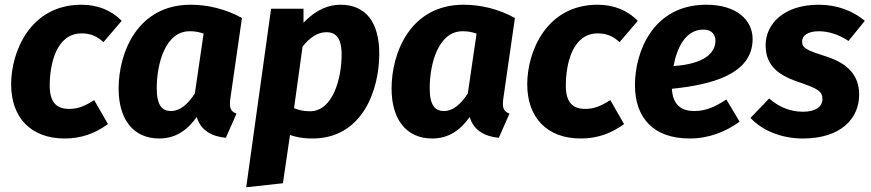

<svg xmlns="http://www.w3.org/2000/svg" viewBox="-20 -568 3681 811"><path d="M324 -548C108 -548 27 -350 27 -212C27 -72 110 17 253 17C324 17 383 -5 436 -44L378 -145C339 -121 311 -108 273 -108C223 -108 190 -131 190 -206C190 -296 217 -427 325 -427C359 -427 388 -417 417 -390L494 -480C450 -525 392 -548 324 -548Z M785 -548C561 -548 481 -346 481 -194C481 -66 541 17 653 17C724 17 774 -21 811 -74C827 -17 876 9 934 14L979 -88C950 -99 949 -117 953 -152L1002 -492C933 -530 858 -548 785 -548ZM781 -436C804 -436 820 -433 840 -426L803 -173C773 -127 740 -99 702 -99C667 -99 642 -120 642 -195C642 -298 678 -436 781 -436Z M1020 223 1175 206 1205 2C1227 10 1256 17 1300 17C1511 17 1582 -188 1582 -341C1582 -473 1526 -548 1418 -548C1370 -548 1316 -529 1262 -472V-531H1125ZM1289 -98C1262 -98 1242 -103 1222 -111L1258 -371C1288 -409 1321 -432 1359 -432C1395 -432 1423 -412 1423 -338C1423 -238 1387 -98 1289 -98Z M1938 -548C1714 -548 1634 -346 1634 -194C1634 -66 1694 17 1806 17C1877 17 1927 -21 1964 -74C1980 -17 2029 9 2087 14L2132 -88C2103 -99 2102 -117 2106 -152L2155 -492C2086 -530 2011 -548 1938 -548ZM1934 -436C1957 -436 1973 -433 1993 -426L1956 -173C1926 -127 1893 -99 1855 -99C1820 -99 1795 -120 1795 -195C1795 -298 1831 -436 1934 -436Z M2504 -548C2288 -548 2207 -350 2207 -212C2207 -72 2290 17 2433 17C2504 17 2563 -5 2616 -44L2558 -145C2519 -121 2491 -108 2453 -108C2403 -108 2370 -131 2370 -206C2370 -296 2397 -427 2505 -427C2539 -427 2568 -417 2597 -390L2674 -480C2630 -525 2572 -548 2504 -548Z M3159 -403C3159 -483 3092 -548 2963 -548C2740 -548 2662 -352 2662 -208C2662 -73 2738 17 2893 17C2975 17 3046 -12 3104 -54L3048 -148C2999 -115 2958 -99 2913 -99C2861 -99 2822 -122 2818 -193C2985 -210 3159 -254 3159 -403ZM2825 -289C2839 -365 2875 -443 2951 -443C2990 -443 3002 -418 3002 -396C3002 -346 2958 -298 2825 -289Z M3438 -548C3292 -548 3214 -468 3214 -377C3214 -298 3258 -254 3349 -223C3433 -194 3454 -184 3454 -149C3454 -120 3428 -96 3372 -96C3312 -96 3264 -121 3229 -152L3150 -70C3196 -20 3276 17 3371 17C3534 17 3609 -69 3609 -168C3609 -251 3560 -300 3471 -329C3390 -355 3368 -364 3368 -392C3368 -418 3392 -436 3439 -436C3481 -436 3526 -421 3564 -395L3633 -480C3584 -521 3518 -548 3438 -548Z"/></svg>

Font: Fira Sans
Style: Bold Italic
Weight: 700
Italic angle: -8°
Designer: bBox Type GmbH & Carrois Corporate GbR & Edenspiekermann AG
Foundry: bBox Type GmbH & Carrois Corporate GbR & Edenspiekermann AG
Version: Version 4.301;PS 004.301;hotconv 1.0.88;makeotf.lib2.5.64775